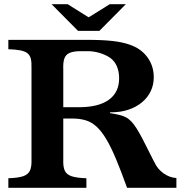

<svg xmlns="http://www.w3.org/2000/svg" viewBox="-20 -900 870 920"><path d="M354 -752 227.1 -879.9H304.2L404.8 -816.9L505.9 -879.9H583L456.1 -752ZM404.8 -709Q470.2 -709 518.8 -703.6Q567.4 -698.2 601.1 -686Q655.8 -667.5 686.3 -625.7Q716.8 -584 716.8 -529.8Q716.8 -493.2 701.9 -462.4Q687 -431.6 659.7 -409.2Q632.3 -386.7 595 -374.3Q557.6 -361.8 512.2 -361.8H506.8V-357.9Q531.7 -354 549.8 -349.9Q567.9 -345.7 582 -338.6Q596.2 -331.5 608.6 -318.6Q621.1 -305.7 634.3 -284.9Q647.5 -264.2 663.8 -232.9Q680.2 -201.7 702.1 -157.2Q707.5 -147 710.2 -141.1Q712.9 -135.3 715.1 -131.3Q717.3 -127.4 720.2 -122.1Q734.4 -90.8 762.7 -70.1Q791 -49.3 825.2 -46.9V0H588.9Q559.6 -81.5 535.4 -139.2Q511.2 -196.8 488.8 -234.1Q466.3 -271.5 442.9 -293Q419.4 -314.5 392.3 -323Q365.2 -331.5 331.1 -332H283.2V-136.2Q281.7 -101.6 290.3 -82.5Q298.8 -63.5 323.5 -55.4Q348.1 -47.4 394 -45.9V0H20V-45.9Q65.9 -47.4 90.3 -55.4Q114.7 -63.5 123.5 -82.5Q132.3 -101.6 130.9 -136.2V-575.2Q131.8 -601.6 127.7 -618.4Q123.5 -635.3 111.6 -644.8Q99.6 -654.3 77.4 -658.7Q55.2 -663.1 20 -664.1V-709ZM356.9 -386.2Q452.1 -386.2 501.5 -421.9Q550.8 -457.5 550.8 -524.9Q550.8 -557.1 540 -582.3Q529.3 -607.4 507.8 -623Q486.8 -637.2 458.3 -646Q429.7 -654.8 400.9 -654.8H362.8Q331.1 -654.3 313 -646.2Q294.9 -638.2 288.3 -619.4Q281.7 -600.6 283.2 -566.9V-386.2Z"/></svg>

Font: BIZ UDPMincho
Style: Bold
Weight: 700
Designer: TypeBank Co., Ltd.
Foundry: Morisawa Inc.
Version: Version 1.06